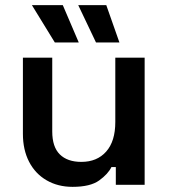

<svg xmlns="http://www.w3.org/2000/svg" viewBox="-20 -718 655 746"><path d="M262 8Q205 8 161 -17.5Q117 -43 93 -89.5Q69 -136 69 -198V-494H183V-207Q183 -147 212.5 -118Q242 -89 296 -89Q357 -89 392.5 -129Q428 -169 428 -244V-494H542V0H430V-69H413Q400 -42 365.5 -17Q331 8 262 8ZM193 -553 104 -698H224L286 -553ZM353 -553 284 -698H393L444 -553Z"/></svg>

Font: Space Grotesk SemiBold
Style: Regular
Weight: 600
Designer: Florian Karsten
Foundry: Florian Karsten
Version: Version 2.000